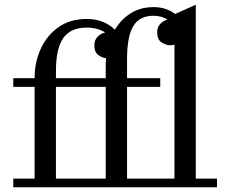

<svg xmlns="http://www.w3.org/2000/svg" viewBox="-20 -790 976 810"><path d="M36 -36.5H126V-423.5H36V-460H126V-461.5Q126 -527 151.8 -583.8Q177.5 -640.5 226.5 -675.2Q275.5 -710 345.5 -710Q385.5 -710 415.8 -697Q446 -684 464.5 -664.5Q490 -707.5 531.2 -733.8Q572.5 -760 628 -760Q656.5 -760 679.5 -752Q702.5 -744 718.5 -731L806 -770V-36.5H895.5V0H36ZM656 -423.5H516V-36.5H716V-601.5Q707.5 -599 698.5 -599Q680 -599 661.5 -611.2Q643 -623.5 643 -653.5Q643 -675.5 656.5 -689.5Q670 -703.5 686.5 -707.5Q660.5 -723.5 628 -723.5Q568 -723.5 542 -679.5Q516 -635.5 516 -540V-460H656ZM216 -490V-460H426V-511.5Q426 -528 427.5 -544.5Q410 -546 394 -558.5Q378 -571 378 -598.5Q378 -621.5 392.2 -635.5Q406.5 -649.5 423.5 -653Q410 -662 390.2 -667.8Q370.5 -673.5 345.5 -673.5Q278 -673.5 247 -629.5Q216 -585.5 216 -490ZM216 -36.5H426V-423.5H216Z"/></svg>

Font: Bodoni* 06pt
Style: Regular
Weight: 400
Version: Version 2.3